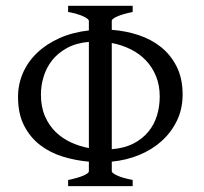

<svg xmlns="http://www.w3.org/2000/svg" viewBox="-20 -635 695 655"><path d="M119.6 -313Q119.6 -270.5 133.3 -238.8Q147 -207 169.9 -184.8Q192.9 -162.6 222.2 -149.2Q251.5 -135.7 283.2 -129.9V-492.2Q239.3 -488.3 208 -470.9Q176.8 -453.6 157.2 -428.5Q137.7 -403.3 128.7 -373Q119.6 -342.8 119.6 -313ZM524.9 -305.7Q524.9 -344.2 512.2 -375.2Q499.5 -406.2 477.5 -429.2Q455.6 -452.1 425.5 -467Q395.5 -481.9 361.3 -488.3V-126Q404.3 -129.4 435.1 -145.3Q465.8 -161.1 485.8 -185.3Q505.9 -209.5 515.4 -240.5Q524.9 -271.5 524.9 -305.7ZM212.4 0V-21Q245.6 -27.8 264.4 -35.9Q283.2 -43.9 283.2 -50.8V-83.5Q237.8 -87.4 194.6 -100.6Q151.4 -113.8 117.2 -139.9Q83 -166 62.3 -206.3Q41.5 -246.6 41.5 -304.2Q41.5 -347.7 58.3 -386.2Q75.2 -424.8 106.7 -454.8Q138.2 -484.9 182.9 -504.9Q227.5 -524.9 283.2 -531.2V-564Q283.2 -569.8 265.4 -578.6Q247.6 -587.4 212.4 -594.2V-615.2H432.6V-594.2Q399.4 -587.4 380.4 -579.1Q361.3 -570.8 361.3 -564V-533.2Q408.7 -529.8 452.4 -515.4Q496.1 -501 529.3 -474.4Q562.5 -447.8 582.5 -408.2Q602.5 -368.7 603 -314.9Q603.5 -265.1 584.2 -224.6Q564.9 -184.1 532 -154.3Q499 -124.5 455.1 -106.4Q411.1 -88.4 361.3 -83.5V-50.8Q361.3 -44.9 379.4 -36.4Q397.5 -27.8 432.6 -21V0Z"/></svg>

Font: Gentium Plus
Style: Regular
Weight: 400
Designer: J. Victor Gaultney, Annie Olsen, Iska Routamaa
Foundry: SIL International
Version: Version 1.510